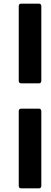

<svg xmlns="http://www.w3.org/2000/svg" viewBox="-20 -850 282 1055"><path d="M97 -392Q83 -392 83 -406V-816Q83 -830 97 -830H193Q207 -830 207 -816V-406Q207 -392 193 -392ZM97 185Q83 185 83 171V-239Q83 -253 97 -253H193Q207 -253 207 -239V171Q207 185 193 185Z"/></svg>

Font: Sofia Sans Extra Condensed Black
Style: Italic
Weight: 900
Italic angle: -9°
Version: Version 4.100